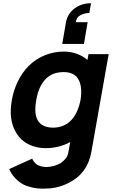

<svg xmlns="http://www.w3.org/2000/svg" viewBox="-20 -895 700 1180"><path d="M496 -625H362.5L385.5 -758.5Q395.5 -810.5 437.5 -842.5Q480.5 -875 539.5 -875L529 -815.5Q505 -815.5 478 -803.5Q451 -791.5 445 -758.5H518.5ZM648 -562.5 541.5 38.5Q518 170.5 404 228Q383 239 363 246Q343 253 322.8 257.2Q302.5 261.5 281.8 263Q261 264.5 238.5 264.5Q225 264.5 210 262.8Q195 261 180.2 257.8Q165.5 254.5 151.2 250Q137 245.5 125 239.5Q96 224 72.5 199Q49 174 36.5 144L178 80Q185 98 203 113.5Q208 118 215.5 121.2Q223 124.5 231.2 126.8Q239.5 129 247.8 130.2Q256 131.5 263.5 131.5Q287.5 131.5 312 124.5Q336.5 117.5 354 106.5Q375 91.5 386.5 75.2Q398 59 401 36.5L411.5 -22Q343 15.5 259.5 15.5Q203.5 15.5 155.5 -8Q109 -31 82.5 -74Q30 -154.5 53 -281Q63.5 -341 89.5 -394.5Q115.5 -448 155 -488.5Q198.5 -532.5 255 -555.2Q311.5 -578 372 -578Q414.5 -578 451.8 -564.5Q489 -551 517.5 -527L524 -562.5ZM411.5 -150Q435.5 -172.5 451.5 -207Q467.5 -241.5 475 -281Q481.5 -321.5 477.8 -355.5Q474 -389.5 458.5 -412.5Q432.5 -452 371 -452Q296.5 -452 254 -402Q216 -358 203 -281Q188.5 -201.5 209.5 -160.5Q222 -134.5 247.5 -122.5Q273 -110.5 305 -110.5Q369 -110.5 411.5 -150Z"/></svg>

Font: Russisch Sans ExtraBold
Style: Italic
Weight: 800
Width: 4
Italic angle: -10°
Designer: Michael Sharanda (font) & Cristiano Sobral (main changes)
Foundry: Michael Sharanda
Version: Version 2.00;September 8, 2020;FontCreator 13.0.0.2681 64-bi